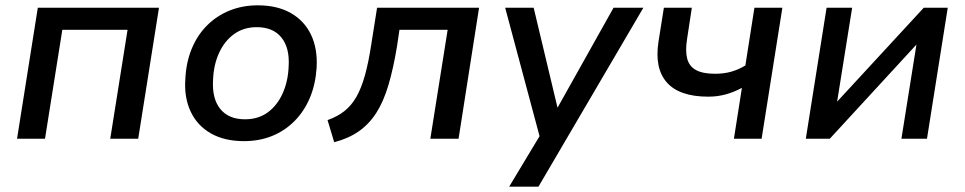

<svg xmlns="http://www.w3.org/2000/svg" viewBox="-20 -521 3622 721"><path d="M44 0 122 -492H577L499 0H394L459 -409H214L149 0Z M896 9Q823 9 772 -20Q721 -49 696 -102Q671 -155 676 -225Q679 -287 700 -338Q721 -389 757.5 -425.5Q794 -462 842.5 -481.5Q891 -501 948 -501Q1021 -501 1072 -472Q1123 -443 1148 -390.5Q1173 -338 1169 -267Q1165 -205 1144 -154.5Q1123 -104 1086.5 -67Q1050 -30 1002 -10.5Q954 9 896 9ZM900 -73Q950 -73 985.5 -99Q1021 -125 1041.5 -170.5Q1062 -216 1064 -273Q1068 -342 1036.5 -380.5Q1005 -419 944 -419Q895 -419 859 -393Q823 -367 802.5 -322Q782 -277 780 -220Q776 -150 807.5 -111.5Q839 -73 900 -73Z M1235 13 1210 -70Q1247 -83 1273.5 -104Q1300 -125 1318.5 -157.5Q1337 -190 1350.5 -238.5Q1364 -287 1374 -353L1396 -492H1779L1702 0H1596L1661 -409H1480L1471 -348Q1457 -263 1438.5 -201Q1420 -139 1393 -97Q1366 -55 1327.5 -28Q1289 -1 1235 13Z M1892 180 2019 -31 2013 16 1877 -492H1984L2079 -94H2061L2284 -492H2396L2002 180Z M2736 0 2766 -191Q2736 -175 2705 -166.5Q2674 -158 2640 -158Q2531 -158 2484 -211.5Q2437 -265 2453 -366L2473 -492H2578L2560 -374Q2553 -330 2560.5 -301Q2568 -272 2593.5 -258Q2619 -244 2665 -244Q2698 -244 2725 -251.5Q2752 -259 2779 -275L2813 -492H2918L2840 0Z M3006 0 3084 -492H3180L3120 -117H3103L3449 -492H3539L3461 0H3365L3425 -376H3442L3096 0Z"/></svg>

Font: Nunito Sans 10pt SemiBold
Style: Italic
Weight: 600
Italic angle: -9°
Designer: Vernon Adams
Foundry: Vernon Adams
Version: Version 3.101;gftools[0.9.27]